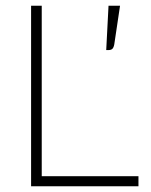

<svg xmlns="http://www.w3.org/2000/svg" viewBox="-20 -647 525 667"><path d="M461 -35V0H88V-627H125V-35ZM397 -627 377 -493Q375 -482 370.5 -477.5Q366 -473 356 -473H349L357 -627Z"/></svg>

Font: Blinker ExtraLight
Style: Regular
Weight: 200
Designer: Juergen Huber
Foundry: supertype
Version: Version 1.017;hotconv 1.0.117;makeotfexe 2.5.65602